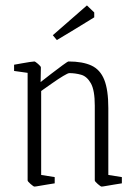

<svg xmlns="http://www.w3.org/2000/svg" viewBox="-20 -679 501 709"><path d="M107 10Q104 10 93 0.5Q82 -9 82 -13V-410L32 -417V-440Q44 -442 60 -445Q76 -448 89.5 -450Q103 -452 107 -452Q110 -452 120.5 -443Q131 -434 131 -430L130 -376Q145 -388 168.5 -406Q192 -424 211 -438Q230 -452 233 -452Q285 -452 317.5 -437Q350 -422 365 -384.5Q380 -347 380 -280V-33L430 -25V-2Q418 0 402 2.5Q386 5 372.5 7.5Q359 10 355 10Q352 10 341 0.5Q330 -9 330 -13V-289Q330 -346 315.5 -371.5Q301 -397 279.5 -403Q258 -409 236 -409Q231 -409 213.5 -398.5Q196 -388 174 -372.5Q152 -357 132 -343V-33L182 -25V-2Q170 0 154 2.5Q138 5 124.5 7.5Q111 10 107 10ZM190 -531 175 -549 301 -659 328 -633V-615Q299 -597 262 -574.5Q225 -552 190 -531Z"/></svg>

Font: Grenze Gotisch ExtraLight
Style: Regular
Weight: 200
Designer: Renata Polastri
Foundry: Omnibus-Type
Version: Version 1.001